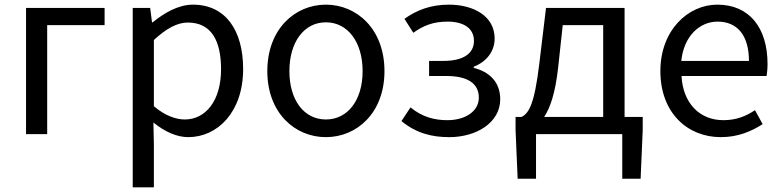

<svg xmlns="http://www.w3.org/2000/svg" viewBox="-20 -577 3364 826"><path d="M92 0H183V-469H430V-543H92Z M551 229H642V45L640 -50C689 -10 741 13 790 13C915 13 1026 -94 1026 -280C1026 -447 950 -557 810 -557C747 -557 686 -521 637 -481H634L626 -543H551ZM775 -63C739 -63 691 -78 642 -120V-405C695 -454 742 -480 788 -480C891 -480 931 -399 931 -279C931 -144 865 -63 775 -63Z M1382 13C1515 13 1634 -91 1634 -271C1634 -452 1515 -557 1382 -557C1249 -557 1130 -452 1130 -271C1130 -91 1249 13 1382 13ZM1382 -63C1288 -63 1225 -146 1225 -271C1225 -396 1288 -481 1382 -481C1476 -481 1540 -396 1540 -271C1540 -146 1476 -63 1382 -63Z M1913 13C2029 13 2132 -49 2132 -150C2132 -227 2082 -269 2018 -285V-290C2075 -312 2108 -358 2108 -411C2108 -509 2016 -557 1911 -557C1832 -557 1772 -533 1720 -496L1758 -436C1802 -467 1843 -484 1906 -484C1972 -484 2019 -457 2019 -401C2019 -348 1975 -315 1888 -315H1826V-250H1901C1990 -250 2040 -219 2040 -157C2040 -97 1980 -60 1905 -60C1850 -60 1797 -73 1746 -115L1707 -56C1771 -4 1837 13 1913 13Z M2401 -469H2575V-74H2321C2347 -113 2369 -177 2381 -285ZM2667 -74V-543H2329L2300 -302C2279 -127 2255 -90 2224 -74H2198V-17L2207 192H2286V0H2657V192H2736L2745 -17V-74Z M3081 13C3155 13 3213 -12 3261 -43L3228 -103C3188 -76 3145 -60 3092 -60C2989 -60 2918 -134 2912 -250H3278C3280 -263 3282 -282 3282 -302C3282 -457 3204 -557 3066 -557C2940 -557 2821 -447 2821 -271C2821 -92 2937 13 3081 13ZM2911 -315C2922 -422 2990 -484 3067 -484C3152 -484 3202 -425 3202 -315Z"/></svg>

Font: Noto Sans CJK JP Regular
Style: Regular
Weight: 400
Designer: Ryoko NISHIZUKA (kana & ideographs); Paul D. Hunt (Latin, Greek & Cyrillic); Wenlong ZHANG (bopomofo); Sandoll Communica
Foundry: Adobe Systems Incorporated
Version: Version 1.001;PS 1.001;hotconv 1.0.78;makeotf.lib2.5.61930